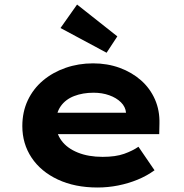

<svg xmlns="http://www.w3.org/2000/svg" viewBox="-20 -824 819 854"><path d="M413.9 10Q313 10 237.4 -25.4Q161.8 -60.7 120.5 -122.7Q79.3 -184.6 79.3 -263.3Q79.3 -326.2 103.5 -377.7Q127.8 -429.2 171.1 -465.7Q214.4 -502.2 271.7 -522.2Q329 -542.2 394 -542.2Q457.6 -542.2 512.2 -522.3Q566.7 -502.4 607.2 -466.7Q647.6 -431 669.2 -381.9Q690.8 -332.8 689.2 -274L688.2 -227.4H186.9L163.9 -322.6H557.8L540.6 -301.9V-322.4Q538.3 -348.9 518 -368.9Q497.8 -388.9 466.1 -400.2Q434.5 -411.6 396.3 -411.6Q348.1 -411.6 309.8 -396.8Q271.6 -382 250.2 -351.7Q228.9 -321.4 228.9 -275.5Q228.9 -231.8 253.8 -198.2Q278.7 -164.6 325.9 -145.5Q373.1 -126.3 436.4 -126.3Q494.2 -126.3 532.1 -139.8Q570 -153.3 595.8 -171.3L667.3 -66.6Q632.9 -41.7 591.8 -24.8Q550.7 -8 505.5 1Q460.3 10 413.9 10ZM454.1 -589.4 249.1 -699.4 322.8 -803.8 501.9 -662.2Z"/></svg>

Font: Lexend Giga
Style: Regular
Weight: 400
Designer: Bonnie Shaver-Troup, Thomas Jockin
Foundry: Lexend
Version: Version 1.007